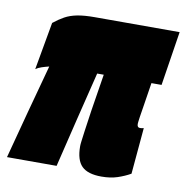

<svg xmlns="http://www.w3.org/2000/svg" viewBox="-73 -615 668 690"><g transform="rotate(10 261.5 -270.0)"><path d="M341 10Q291 10 269 -12Q247 -34 247 -84Q247 -91 248.5 -102.5Q250 -114 253.5 -140.5Q257 -167 264.5 -217Q272 -267 286 -352H262Q240 -263 218.5 -175.5Q197 -88 176 0H-5Q18 -87 41 -173.5Q64 -260 88 -347Q75 -344 61.5 -339.5Q48 -335 40 -329L71 -503Q91 -519 110 -529.5Q129 -540 154.5 -545Q180 -550 218 -550H528L497 -352H460Q452 -299 447 -269Q442 -239 440 -225Q438 -211 437.5 -206Q437 -201 437 -199Q437 -186 447 -186Q454 -186 461 -188L446 -19Q425 -7 399.5 1.5Q374 10 341 10Z"/></g></svg>

Font: Georama SemiCondensed Black
Style: Italic
Weight: 900
Width: 4
Italic angle: -9°
Designer: Jean-Baptiste Levee
Foundry: Production Type
Version: Version 1.000